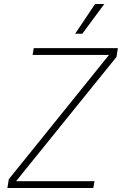

<svg xmlns="http://www.w3.org/2000/svg" viewBox="-20 -941 610 961"><path d="M24 -44 524 -664V-666H143L149 -700H570L563 -656L62 -36V-34H453L447 0H17ZM456 -921H502L392 -772H356Z"/></svg>

Font: Chakra Petch ExtraLight
Style: Italic
Weight: 275
Italic angle: -10°
Designer: Katatrad Aksorn Co.,Ltd.
Foundry: Cadson Demak Co.,Ltd.
Version: Version 1.000; ttfautohint (v1.6)